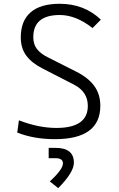

<svg xmlns="http://www.w3.org/2000/svg" viewBox="-20 -723 626 1011"><path d="M269 9.8Q158.7 9.8 70.8 -24.9L79.6 -89.4Q183.6 -49.3 276.9 -49.3Q442.4 -49.3 442.4 -165.5Q442.4 -239.7 369.6 -277.3L205.1 -361.8Q148.4 -390.1 118.9 -429.4Q89.4 -468.8 89.4 -525.9Q89.4 -613.3 141.4 -658.2Q193.4 -703.1 294.4 -703.1Q423.3 -703.1 511.2 -619.6L467.3 -575.2Q379.9 -644 294.9 -644Q155.3 -644 155.3 -527.3Q155.3 -490.2 174.3 -465.3Q193.4 -440.4 230.5 -421.9L380.4 -346.2Q444.3 -314.5 476.3 -270.5Q508.3 -226.6 508.3 -166Q508.3 9.8 269 9.8ZM286.6 267.6 242.2 232.4Q311.5 168.9 311.5 137.2Q311.5 109.9 271.5 109.9H236.3V55.7H272.9Q369.1 55.7 369.1 133.8Q369.1 184.6 286.6 267.6Z"/></svg>

Font: CaskaydiaMono NF Light
Style: Regular
Weight: 300
Designer: Aaron Bell
Foundry: Saja Typeworks
Version: Version 2111.001; ttfautohint (v1.8.4);Nerd Fonts 3.1.1